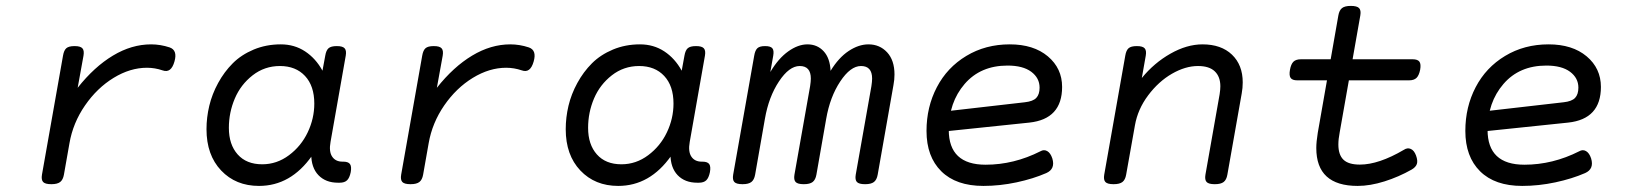

<svg xmlns="http://www.w3.org/2000/svg" viewBox="-20 -610 5436 641"><path d="M239.3 -316.9 258.8 -424.3Q261.7 -441.4 255.1 -448.7Q248.5 -456.1 229.5 -456.1H228.5Q209.5 -456.1 201.4 -449Q193.4 -441.9 190.4 -424.3L120.1 -26.9Q117.2 -9.8 124 -2.4Q130.9 4.9 150.9 4.9H151.9Q171.4 4.9 180.9 -2.4Q190.4 -9.8 193.4 -26.9L211.9 -131.8Q223.6 -199.7 263.9 -258.1Q304.2 -316.4 359.4 -350.1Q414.6 -383.8 470.7 -383.8Q497.1 -383.8 522.9 -375Q551.3 -364.7 562.5 -404.8Q573.2 -442.4 546.4 -451.7Q515.6 -461.9 484.4 -461.9Q419.4 -461.9 356.9 -424.3Q294.4 -386.7 239.3 -316.9Z M669.4 -178.7Q669.4 -92.3 718.3 -40.8Q767.1 10.7 844.7 10.7Q950.7 10.7 1021.5 -89.8L1019 -95.7Q1019 -50.3 1043.2 -25.1Q1067.4 0 1108.4 0H1113.8Q1130.4 0 1138.7 -8.1Q1147 -16.1 1150.9 -35.2Q1154.3 -54.2 1148.4 -62.3Q1142.6 -70.3 1126 -70.3H1123.5Q1100.1 -70.3 1088.9 -87.2Q1077.6 -104 1083.5 -136.2L1134.3 -424.3Q1137.2 -441.4 1130.6 -448.7Q1124 -456.1 1105 -456.1H1104Q1085 -456.1 1076.9 -449Q1068.8 -441.9 1065.9 -424.3L1056.6 -374Q1034.2 -415 998.5 -438.5Q962.9 -461.9 917.5 -461.9Q868.7 -461.9 827.1 -444.6Q785.6 -427.2 757.1 -398.7Q728.5 -370.1 708.3 -333Q688 -295.9 678.7 -256.8Q669.4 -217.8 669.4 -178.7ZM1029.3 -264.2Q1029.3 -214.4 1007.3 -168.2Q985.4 -122.1 944.8 -91.8Q904.3 -61.5 855.5 -61.5Q802.7 -61.5 773.4 -94.5Q744.1 -127.4 744.1 -183.1Q744.1 -234.4 763.9 -281Q783.7 -327.6 823.5 -358.6Q863.3 -389.6 914.6 -389.6Q967.3 -389.6 998.3 -356.4Q1029.3 -323.2 1029.3 -264.2Z M1438.5 -316.9 1458 -424.3Q1460.9 -441.4 1454.3 -448.7Q1447.8 -456.1 1428.7 -456.1H1427.7Q1408.7 -456.1 1400.6 -449Q1392.6 -441.9 1389.6 -424.3L1319.3 -26.9Q1316.4 -9.8 1323.2 -2.4Q1330.1 4.9 1350.1 4.9H1351.1Q1370.6 4.9 1380.1 -2.4Q1389.6 -9.8 1392.6 -26.9L1411.1 -131.8Q1422.9 -199.7 1463.1 -258.1Q1503.4 -316.4 1558.6 -350.1Q1613.8 -383.8 1669.9 -383.8Q1696.3 -383.8 1722.2 -375Q1750.5 -364.7 1761.7 -404.8Q1772.5 -442.4 1745.6 -451.7Q1714.8 -461.9 1683.6 -461.9Q1618.7 -461.9 1556.2 -424.3Q1493.7 -386.7 1438.5 -316.9Z M1868.7 -178.7Q1868.7 -92.3 1917.5 -40.8Q1966.3 10.7 2043.9 10.7Q2149.9 10.7 2220.7 -89.8L2218.3 -95.7Q2218.3 -50.3 2242.4 -25.1Q2266.6 0 2307.6 0H2313Q2329.6 0 2337.9 -8.1Q2346.2 -16.1 2350.1 -35.2Q2353.5 -54.2 2347.7 -62.3Q2341.8 -70.3 2325.2 -70.3H2322.8Q2299.3 -70.3 2288.1 -87.2Q2276.9 -104 2282.7 -136.2L2333.5 -424.3Q2336.4 -441.4 2329.8 -448.7Q2323.2 -456.1 2304.2 -456.1H2303.2Q2284.2 -456.1 2276.1 -449Q2268.1 -441.9 2265.1 -424.3L2255.9 -374Q2233.4 -415 2197.8 -438.5Q2162.1 -461.9 2116.7 -461.9Q2067.9 -461.9 2026.4 -444.6Q1984.9 -427.2 1956.3 -398.7Q1927.7 -370.1 1907.5 -333Q1887.2 -295.9 1877.9 -256.8Q1868.7 -217.8 1868.7 -178.7ZM2228.5 -264.2Q2228.5 -214.4 2206.5 -168.2Q2184.6 -122.1 2144 -91.8Q2103.5 -61.5 2054.7 -61.5Q2002 -61.5 1972.7 -94.5Q1943.4 -127.4 1943.4 -183.1Q1943.4 -234.4 1963.1 -281Q1982.9 -327.6 2022.7 -358.6Q2062.5 -389.6 2113.8 -389.6Q2166.5 -389.6 2197.5 -356.4Q2228.5 -323.2 2228.5 -264.2Z M2752.9 -373.5Q2751 -416 2729.7 -439Q2708.5 -461.9 2675.8 -461.9Q2644.5 -461.9 2611.6 -438.5Q2578.6 -415 2551.8 -369.6L2561.5 -424.3Q2564.5 -441.4 2558.6 -448.7Q2552.7 -456.1 2534.7 -456.1H2533.7Q2516.1 -456.1 2508.5 -449Q2501 -441.9 2498 -424.3L2427.7 -26.9Q2424.8 -9.8 2431.6 -2.4Q2438.5 4.9 2458.5 4.9H2459.5Q2479 4.9 2488.5 -2.4Q2498 -9.8 2501 -26.9L2533.7 -213.4Q2546.4 -286.6 2580.6 -338.1Q2614.7 -389.6 2649.9 -389.6Q2687 -389.6 2687 -347.7Q2687 -337.9 2684.6 -322.3L2632.3 -26.9Q2629.4 -9.8 2636.2 -2.4Q2643.1 4.9 2663.1 4.9H2664.1Q2683.6 4.9 2693.1 -2.4Q2702.6 -9.8 2705.6 -26.9L2738.3 -213.4Q2751 -286.6 2785.2 -338.1Q2819.3 -389.6 2854.5 -389.6Q2891.6 -389.6 2891.6 -347.7Q2891.6 -337.9 2889.2 -322.3L2836.9 -26.9Q2834 -9.8 2840.8 -2.4Q2847.7 4.9 2867.7 4.9H2868.7Q2888.2 4.9 2897.7 -2.4Q2907.2 -9.8 2910.2 -26.9L2962.9 -326.2Q2966.3 -343.8 2966.3 -361.3Q2966.3 -408.7 2941.7 -435.3Q2917 -461.9 2879.4 -461.9Q2846.7 -461.9 2813.2 -439.7Q2779.8 -417.5 2752.9 -373.5Z M3073.2 -172.9Q3073.2 -86.9 3122.6 -38.1Q3171.9 10.7 3263.2 10.7Q3317.9 10.7 3373.8 -1.2Q3429.7 -13.2 3473.1 -32.2Q3503.9 -45.9 3493.2 -81.1Q3487.3 -99.1 3476.3 -105.5Q3465.3 -111.8 3453.6 -105Q3364.7 -60.1 3270.5 -60.1Q3147.5 -60.1 3147.5 -176.3Q3147.5 -268.1 3200.4 -329.6Q3253.4 -391.1 3343.8 -391.1Q3395 -391.1 3422.9 -370.4Q3450.7 -349.6 3450.7 -317.4Q3450.7 -294.9 3439.7 -283.2Q3428.7 -271.5 3401.4 -268.6L3137.2 -238.3L3121.1 -169.9L3416.5 -200.7Q3525.9 -212.4 3525.9 -319.8Q3525.9 -381.8 3478.3 -421.9Q3430.7 -461.9 3351.1 -461.9Q3270 -461.9 3206.1 -423.3Q3142.1 -384.8 3107.7 -318.8Q3073.2 -252.9 3073.2 -172.9Z M3792 -349.6 3805.2 -424.3Q3808.1 -441.4 3801.5 -448.7Q3794.9 -456.1 3775.9 -456.1H3774.9Q3755.9 -456.1 3747.8 -449Q3739.7 -441.9 3736.8 -424.3L3666.5 -26.9Q3663.6 -9.8 3670.4 -2.4Q3677.2 4.9 3697.3 4.9H3698.2Q3717.8 4.9 3727.3 -2.4Q3736.8 -9.8 3739.7 -26.9L3769 -191.4Q3778.3 -245.1 3813 -291.5Q3847.7 -337.9 3892.6 -363.8Q3937.5 -389.6 3979.5 -389.6Q4017.1 -389.6 4035.6 -371.8Q4054.2 -354 4054.2 -321.8Q4054.2 -311 4051.8 -295.4L4004.4 -26.9Q4001.5 -9.8 4008.3 -2.4Q4015.1 4.9 4035.2 4.9H4036.1Q4055.7 4.9 4065.2 -2.4Q4074.7 -9.8 4077.6 -26.9L4125.5 -297.9Q4128.9 -316.4 4128.9 -335Q4128.9 -393.1 4093 -427.5Q4057.1 -461.9 3994.6 -461.9Q3942.4 -461.9 3887.7 -430.9Q3833 -399.9 3792 -349.6Z M4448.2 -558.6 4379.4 -166.5Q4374.5 -136.2 4374.5 -115.7Q4374.5 10.7 4512.7 10.7Q4554.2 10.7 4602.1 -4.4Q4649.9 -19.5 4692.9 -43.9Q4706.5 -51.8 4710.2 -62.5Q4713.9 -73.2 4707.5 -90.8Q4701.2 -107.9 4689.9 -112.8Q4678.7 -117.7 4667 -109.9Q4583 -60.5 4520 -60.5Q4481.9 -60.5 4465.1 -76.9Q4448.2 -93.3 4448.2 -127.4Q4448.2 -145.5 4452.6 -168L4521.5 -558.6Q4524.4 -575.7 4517.3 -583Q4510.3 -590.3 4489.7 -590.3Q4469.7 -590.3 4460.4 -583Q4451.2 -575.7 4448.2 -558.6ZM4323.2 -412.1Q4306.6 -412.1 4298.3 -404.1Q4290 -396 4286.6 -377Q4283.2 -357.9 4288.8 -349.9Q4294.4 -341.8 4311 -341.8H4684.1Q4700.7 -341.8 4709 -349.9Q4717.3 -357.9 4721.2 -377Q4724.6 -396 4718.8 -404.1Q4712.9 -412.1 4696.3 -412.1Z M4872.1 -172.9Q4872.1 -86.9 4921.4 -38.1Q4970.7 10.7 5062 10.7Q5116.7 10.7 5172.6 -1.2Q5228.5 -13.2 5272 -32.2Q5302.7 -45.9 5292 -81.1Q5286.1 -99.1 5275.1 -105.5Q5264.2 -111.8 5252.4 -105Q5163.6 -60.1 5069.3 -60.1Q4946.3 -60.1 4946.3 -176.3Q4946.3 -268.1 4999.3 -329.6Q5052.2 -391.1 5142.6 -391.1Q5193.8 -391.1 5221.7 -370.4Q5249.5 -349.6 5249.5 -317.4Q5249.5 -294.9 5238.5 -283.2Q5227.5 -271.5 5200.2 -268.6L4936 -238.3L4919.9 -169.9L5215.3 -200.7Q5324.7 -212.4 5324.7 -319.8Q5324.7 -381.8 5277.1 -421.9Q5229.5 -461.9 5149.9 -461.9Q5068.8 -461.9 5004.9 -423.3Q4940.9 -384.8 4906.5 -318.8Q4872.1 -252.9 4872.1 -172.9Z"/></svg>

Font: Courier Prime Sans
Style: Regular
Weight: 300
Italic angle: -10°
Designer: Alan Dague-Greene
Foundry: Quote-Unquote Apps
Version: Version 3.23